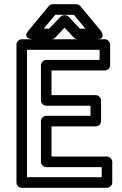

<svg xmlns="http://www.w3.org/2000/svg" viewBox="-20 -865 578 910"><path d="M108 -25V-629H452V-581H199C184 -581 174 -567 174 -556V-389C174 -374 188 -364 199 -364H409V-316H199C184 -316 174 -302 174 -291V-98C174 -83 188 -73 199 -73H462V-25ZM58 0C58 11 68 25 83 25H487C498 25 512 15 512 0V-98C512 -109 502 -123 487 -123H224V-266H434C445 -266 459 -276 459 -291V-389C459 -400 449 -414 434 -414H224V-531H477C488 -531 502 -541 502 -556V-654C502 -665 492 -679 477 -679H83C72 -679 58 -669 58 -654ZM213 -729H187L242 -795H330L385 -729H359L306 -785C301 -790 294 -793 288 -793H284C277 -793 270 -789 266 -785ZM224 -679C230 -679 237 -682 242 -687L286 -734L330 -687C334 -683 341 -679 348 -679H438C488 -679 457 -720 457 -720L361 -836C356 -842 349 -845 342 -845H230C223 -845 216 -842 211 -836L115 -720C83 -682 134 -679 134 -679Z"/></svg>

Font: Falling Sky
Style: Ou
Weight: 400
Designer: Paul D. Hunt
Foundry: Adobe Systems Incorporated
Version: Version 1.02